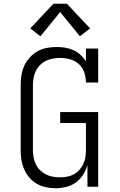

<svg xmlns="http://www.w3.org/2000/svg" viewBox="-20 -993 640 1021"><path d="M276 8Q250 8 224 2.5Q198 -3 175.5 -16Q153 -29 136 -49Q119 -69 108.5 -93Q98 -117 94 -143Q90 -169 90 -195V-540Q90 -566 94 -592.5Q98 -619 109 -643Q120 -667 138 -687Q156 -707 179 -720Q202 -733 228.5 -738Q255 -743 281 -743Q304 -743 326.5 -739.5Q349 -736 370 -726.5Q391 -717 408 -701.5Q425 -686 437 -667V-735H502V-554H437Q437 -581 428.5 -607Q420 -633 400 -651.5Q380 -670 353.5 -677.5Q327 -685 300 -685Q281 -685 261.5 -681.5Q242 -678 224.5 -669.5Q207 -661 193 -647Q179 -633 170.5 -615.5Q162 -598 158.5 -578.5Q155 -559 155 -540V-195Q155 -176 158.5 -156.5Q162 -137 170.5 -119.5Q179 -102 193 -88Q207 -74 224 -65.5Q241 -57 260.5 -53.5Q280 -50 299 -50Q318 -50 337 -53.5Q356 -57 372.5 -66Q389 -75 402 -89.5Q415 -104 423 -121Q431 -138 434 -157Q437 -176 437 -195V-339H300V-397H502V0H445V-115Q437 -88 421.5 -63.5Q406 -39 383 -22.5Q360 -6 332 1Q304 8 276 8ZM195 -800 141 -842 264 -973H336L459 -842L405 -800L300 -929Z"/></svg>

Font: Iosevka Curly Slab LtEx
Style: Regular
Weight: 300
Width: 7
Monospace: yes
Designer: Belleve Invis
Foundry: Belleve Invis
Version: Version 11.1.0; ttfautohint (v1.8.3)